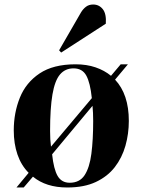

<svg xmlns="http://www.w3.org/2000/svg" viewBox="-20 -817 632 851"><path d="M53 14 107 -51Q74 -84 57.5 -132Q41 -180 41 -239Q41 -317 68 -384Q95 -451 155.5 -491.5Q216 -532 315 -532Q364 -532 403.5 -518.5Q443 -505 472 -481L515 -532H547L490 -464Q551 -399 551 -281Q551 -224 536 -171Q521 -118 489 -76.5Q457 -35 405 -10.5Q353 14 278 14Q184 14 126 -34L85 14ZM206 -167 387 -382Q380 -450 362.5 -482Q345 -514 306 -514Q269 -514 246 -487Q223 -460 212.5 -398.5Q202 -337 202 -236Q202 -216 203 -199Q204 -182 206 -167ZM289 -7Q333 -7 355 -40.5Q377 -74 385 -135.5Q393 -197 393 -281Q393 -318 390 -348L211 -133Q218 -67 235.5 -37Q253 -7 289 -7ZM339 -762Q348 -777 361 -787Q374 -797 393 -797Q419 -797 435.5 -776.5Q452 -756 449 -712L251 -584L242 -594Z"/></svg>

Font: Literata 72pt
Style: Bold Italic
Weight: 700
Italic angle: -2°
Designer: Latin by Veronika Burian and Jose Scaglione. Greek by Irene Vlachou. Cyrillic by Vera Evstafieva
Foundry: TypeTogether
Version: Version 3.002